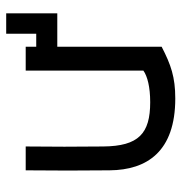

<svg xmlns="http://www.w3.org/2000/svg" viewBox="-3 -570 586 620"><g transform="rotate(-90 290.0 -260.0)"><path d="M372 -470V-90C354 -77 319 -68 270 -68C169 -68 128 -105 127 -220C126 -305 126 -385 127 -470H50C49 -375 49 -294 50 -199C51 -78 111 13 282 13C351 13 391 -1 449 -31V-368H557V-533H491V-436H449V-470Z"/></g></svg>

Font: Kreadon Medium
Style: Regular
Weight: 500
Designer: kohakuno
Foundry: StudioGnu
Version: Version 1.000;Glyphs 3.1.2 (3151)